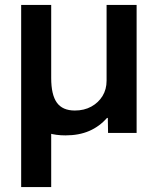

<svg xmlns="http://www.w3.org/2000/svg" viewBox="-20 -540 633 780"><path d="M66 220V-520H188V-223Q188 -155 211 -123Q234 -91 284 -91Q322 -91 351 -107Q380 -123 396.5 -150Q413 -177 413 -212V-520H535V0H419L418 -61H415Q384 -26 342.5 -8Q301 10 246 10Q169 10 127 -26L188 -73V220Z"/></svg>

Font: M PLUS 2 SemiBold
Style: Regular
Weight: 600
Designer: Coji Morishita
Foundry: UNDERFOREST DESIGN
Version: Version 1.001